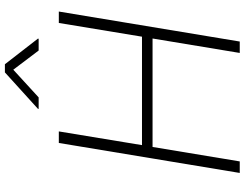

<svg xmlns="http://www.w3.org/2000/svg" viewBox="-126 -858 984 772"><g transform="rotate(-90 366.0 -472.0)"><path d="M56.6 0 177.2 -727.5H223.6L168.5 -393.1H604.5L659.7 -727.5H705.6L585 0H539.1L597.2 -350.6H161.1L103 0ZM360.4 -808.6H314L314.5 -811.5L460.9 -944.3H493.7L596.7 -811.5L596.2 -808.6H548.8L471.7 -910.6Z"/></g></svg>

Font: Inter 16pt ExtraLight
Style: Italic
Weight: 250
Italic angle: -9.3988°
Version: Version 4.001;git-66647c0bb